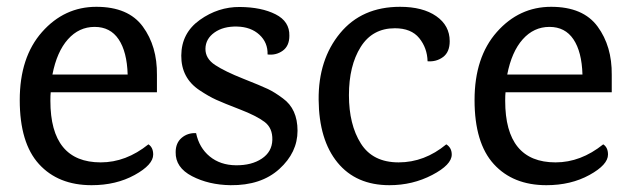

<svg xmlns="http://www.w3.org/2000/svg" viewBox="-20 -529 1848 564"><path d="M441 -258H129Q128 -250 128 -233Q128 -52 276 -52Q350 -52 416 -105Q430 -96 430 -75Q430 -45 375.5 -15Q321 15 249 15Q151 15 94.5 -47Q38 -109 38 -235Q38 -361 103.5 -435Q169 -509 263 -509Q357 -509 399.5 -451Q442 -393 441 -309ZM134 -310H355Q353 -377 328.5 -413.5Q304 -450 258 -450Q212 -450 179.5 -413.5Q147 -377 134 -310Z M657 15Q593 14 544 -11.5Q495 -37 496 -82Q496 -109 513.5 -124Q531 -139 556 -138Q565 -95 596 -69.5Q627 -44 673 -43.5Q719 -43 749 -63Q779 -83 780 -118Q781 -153 757 -171Q733 -189 685 -207.5Q637 -226 615 -236Q593 -246 566 -264Q512 -300 512.5 -366Q513 -432 567 -470.5Q621 -509 684.5 -508.5Q748 -508 789.5 -487Q831 -466 830 -424Q830 -394 810.5 -380Q791 -366 766 -369Q767 -404 742 -427Q717 -450 676.5 -451Q636 -452 610 -433.5Q584 -415 583.5 -386Q583 -357 612 -338Q641 -319 694 -298Q747 -277 767 -267.5Q787 -258 811 -240Q854 -209 854 -145Q854 -81 800.5 -32.5Q747 16 657 15Z M1155 -509Q1222 -509 1261.5 -481.5Q1301 -454 1301 -408Q1301 -376 1281.5 -361.5Q1262 -347 1236 -349Q1235 -388 1211.5 -417Q1188 -446 1140 -446Q1074 -446 1039.5 -391Q1005 -336 1005 -249.5Q1005 -163 1040 -107.5Q1075 -52 1151 -52Q1227 -52 1291 -105Q1307 -95 1307 -75Q1307 -45 1249.5 -15Q1192 15 1124 15Q1026 15 971.5 -51.5Q917 -118 916 -236Q915 -354 979 -431.5Q1043 -509 1155 -509Z M1777 -258H1465Q1464 -250 1464 -233Q1464 -52 1612 -52Q1686 -52 1752 -105Q1766 -96 1766 -75Q1766 -45 1711.5 -15Q1657 15 1585 15Q1487 15 1430.5 -47Q1374 -109 1374 -235Q1374 -361 1439.5 -435Q1505 -509 1599 -509Q1693 -509 1735.5 -451Q1778 -393 1777 -309ZM1470 -310H1691Q1689 -377 1664.5 -413.5Q1640 -450 1594 -450Q1548 -450 1515.5 -413.5Q1483 -377 1470 -310Z"/></svg>

Font: Karma Medium
Style: Regular
Weight: 500
Designer: Joana Correia
Foundry: Indian Type Foundry
Version: Version 1.202;PS 1.0;hotconv 1.0.78;makeotf.lib2.5.61930; tt